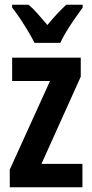

<svg xmlns="http://www.w3.org/2000/svg" viewBox="-20 -786 385 806"><path d="M326 0H21V-74L190 -446H31V-544H319V-464L154 -98H326ZM125 -606Q115 -626 99 -653Q83 -680 65 -707Q47 -734 31 -754V-766H100Q118 -751 138 -728.5Q158 -706 179 -681Q202 -709 219.5 -727.5Q237 -746 258 -766H327V-754Q312 -734 294 -708Q276 -682 259.5 -655Q243 -628 233 -606Z"/></svg>

Font: Noto Sans Bengali ExtraCondensed SemiBold
Style: Regular
Weight: 600
Width: 2
Designer: Joana Ranito - Universal Thirst; Jelle Bosma - Monotype Design Team
Foundry: Universal Thirst ehf.
Version: Version 3.000; ttfautohint (v1.8.4.7-5d5b)